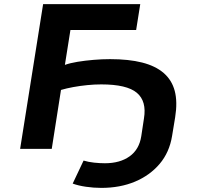

<svg xmlns="http://www.w3.org/2000/svg" viewBox="-20 -725 960 935"><path d="M473 190Q436 190 398.5 184.5Q361 179 334 169L387 57Q410 64 438 67Q466 70 491 70Q564 70 611 36.5Q658 3 668 -62L681 -148Q695 -232 646.5 -273Q598 -314 473 -314Q440 -314 405 -310.5Q370 -307 337 -301Q304 -295 277 -287L232 0H78L190 -705H663L643 -579H323L296 -409Q321 -418 357.5 -424Q394 -430 435.5 -433.5Q477 -437 516 -437Q607 -437 672 -420.5Q737 -404 777 -369.5Q817 -335 831 -282Q845 -229 833 -154L818 -63Q805 17 757.5 73Q710 129 637.5 159.5Q565 190 473 190Z"/></svg>

Font: Nunito Sans 7pt Expanded
Style: Bold Italic
Weight: 700
Width: 7
Italic angle: -9°
Designer: Vernon Adams
Foundry: Vernon Adams
Version: Version 3.101;gftools[0.9.27]